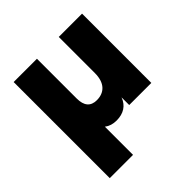

<svg xmlns="http://www.w3.org/2000/svg" viewBox="-175 -604 921 921"><g transform="rotate(-45 285.0 -144.0)"><path d="M272 10C319 10 352 -11 367 -52V0H517V-470H359V-225C359 -158 325 -126 274 -126C232 -126 211 -151 211 -200V-470H53V182H211V-9C228 4 248 10 272 10Z"/></g></svg>

Font: Celebes ExtraBold
Style: Regular
Weight: 800
Designer: Anugrah Pasau
Foundry: Lafontype
Version: Version 1.000